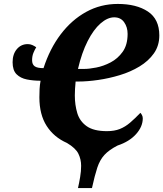

<svg xmlns="http://www.w3.org/2000/svg" viewBox="-20 -745 829 975"><path d="M376 210Q382 184 387 154Q392 124 392 97Q392 64 378 35.5Q364 7 320 -19Q254 -48 217 -105.5Q180 -163 180 -251Q180 -272 181 -292.5Q182 -313 186 -335Q149 -335 116.5 -341.5Q84 -348 64 -368Q44 -388 44 -429Q44 -470 65.5 -495.5Q87 -521 121 -521Q133 -521 143.5 -516.5Q154 -512 164 -505Q156 -492 149.5 -476Q143 -460 143 -439Q143 -418 156 -408.5Q169 -399 201 -399Q233 -498 288.5 -571Q344 -644 417.5 -684.5Q491 -725 578 -725Q673 -725 731 -686.5Q789 -648 789 -565Q789 -513 761.5 -474Q734 -435 688.5 -407.5Q643 -380 588.5 -363.5Q534 -347 479 -339Q424 -331 378 -331H364Q362 -313 361 -293Q360 -273 360 -260Q360 -212 372.5 -170.5Q385 -129 420.5 -104Q456 -79 523 -79Q561 -79 588.5 -90Q616 -101 640.5 -122Q665 -143 693 -172Q697 -168 701 -160.5Q705 -153 705 -144Q705 -102 671 -64Q637 -26 577 -6Q534 16 510.5 41.5Q487 67 474 106.5Q461 146 447 210ZM409 -395Q432 -395 468.5 -402Q505 -409 541.5 -428Q578 -447 603 -482Q628 -517 628 -573Q628 -607 610.5 -632Q593 -657 560 -657Q526 -657 490.5 -626Q455 -595 425 -536Q395 -477 376 -395Z"/></svg>

Font: Noto Serif SemiCondensed ExtraBold
Style: Italic
Weight: 800
Width: 4
Italic angle: -12°
Designer: Monotype Design Team
Foundry: Monotype Imaging Inc.
Version: Version 2.014; ttfautohint (v1.8.4.7-5d5b)